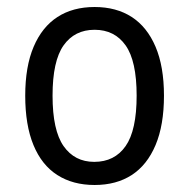

<svg xmlns="http://www.w3.org/2000/svg" viewBox="-20 -519 539 548"><path d="M250 9Q188 9 143.5 -19.5Q99 -48 75.5 -105Q52 -162 52 -246Q52 -329 76 -385.5Q100 -442 144 -470.5Q188 -499 250 -499Q312 -499 356 -470.5Q400 -442 424 -385.5Q448 -329 448 -246Q448 -162 424 -105Q400 -48 356 -19.5Q312 9 250 9ZM249 -57Q307 -57 338.5 -102Q370 -147 370 -246Q370 -345 338.5 -389.5Q307 -434 250 -434Q193 -434 161.5 -389.5Q130 -345 130 -246Q130 -147 161.5 -102Q193 -57 249 -57Z"/></svg>

Font: Nunito Sans 10pt Condensed
Style: Regular
Weight: 400
Width: 3
Designer: Vernon Adams
Foundry: Vernon Adams
Version: Version 3.101;gftools[0.9.27]